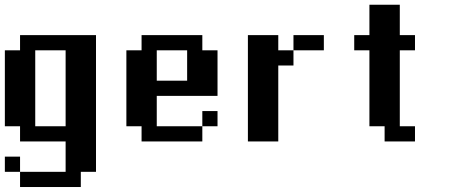

<svg xmlns="http://www.w3.org/2000/svg" viewBox="-20 -582 1852 790"><path d="M312.5 187.5V125H375V-437.5H62.5V-375H0V-62.5H62.5V0H250V125H62.5V187.5ZM125 -62.5V-375H250V-62.5ZM62.5 62.5H0V125H62.5Z M812.5 -62.5H625V-187.5H875V-375H812.5V-437.5H562.5V-375H500V-62.5H562.5V0H812.5ZM625 -250V-375H750V-250ZM875 -62.5V-125H812.5V-62.5Z M1125 -437.5H1000V0H1125V-312.5H1187.5V-375H1125ZM1187.5 -437.5V-375H1312.5V-437.5Z M1687.5 0V-62.5H1625V-375H1687.5V-437.5H1625V-562.5H1500V-437.5H1437.5V-375H1500V-62.5H1562.5V0Z"/></svg>

Font: Chicago Kare
Style: Regular
Weight: 400
Designer: Duane King
Version: Version 1.001;hotconv 1.0.109;makeotfexe 2.5.65596